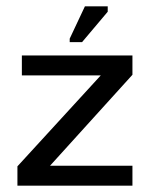

<svg xmlns="http://www.w3.org/2000/svg" viewBox="-20 -586 478 606"><path d="M35 0V-61L298 -348H49V-411H398V-350L138 -63H398V0ZM239 -453H200V-464L248 -566H320V-549Z"/></svg>

Font: Darker Grotesque SemiBold
Style: Regular
Weight: 600
Designer: Gabriel Lam
Foundry: TypeRant
Version: Version 1.000;gftools[0.9.28]